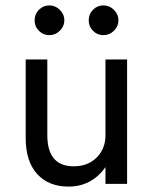

<svg xmlns="http://www.w3.org/2000/svg" viewBox="-20 -680 565 710"><path d="M162 -660Q185 -660 201.5 -643.5Q218 -627 218 -605Q218 -583 201.5 -566.5Q185 -550 162 -550Q140 -550 124 -566Q108 -582 108 -605Q108 -628 124 -644Q140 -660 162 -660ZM362 -660Q385 -660 401.5 -643.5Q418 -627 418 -605Q418 -583 401.5 -566.5Q385 -550 362 -550Q340 -550 324 -566Q308 -582 308 -605Q308 -628 324 -644Q340 -660 362 -660ZM155 -180Q155 -65 253 -65Q305 -65 337.5 -97.5Q370 -130 370 -180V-460H450V0H370V-62Q319 10 233 10Q160 10 117.5 -36.5Q75 -83 75 -170V-460H155Z"/></svg>

Font: renner_400book
Style: Book
Weight: 400
Version: Version 003.000 ; ttfautohint (v0.97) -l 8 -r 50 -G 200 -x 1